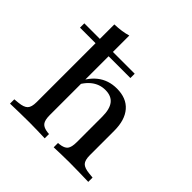

<svg xmlns="http://www.w3.org/2000/svg" viewBox="-166 -773 915 915"><g transform="rotate(45 291.5 -315.5)"><path d="M156.5 -2.4Q119.4 -2.4 89.5 -1.6Q59.7 -0.8 27.4 0V-29L53.2 -31.5Q86.3 -34.7 99.2 -48Q112.1 -61.3 112.1 -95.2V-207.3H200V-95.2Q200 -61.3 211.3 -47.2Q222.6 -33.1 251.6 -29.8L261.3 -29V0Q234.7 -0.8 210.1 -1.6Q185.5 -2.4 156.5 -2.4ZM382.3 -207.3V-266.9Q382.3 -317.7 362.9 -342.7Q343.5 -367.7 303.2 -367.7Q262.9 -367.7 231.5 -341.9Q200 -316.1 177.4 -262.9L171.8 -278.2Q197.6 -346 238.7 -378.6Q279.8 -411.3 337.1 -411.3Q401.6 -411.3 435.9 -371.8Q470.2 -332.3 470.2 -259.7V-207.3ZM426.6 -2.4Q396.8 -2.4 372.6 -1.6Q348.4 -0.8 321.8 0V-29L330.6 -29.8Q360.5 -33.1 371.4 -47.2Q382.3 -61.3 382.3 -95.2V-207.3H470.2V-95.2Q470.2 -61.3 483.1 -48Q496 -34.7 529.8 -31.5L554.8 -29V0Q522.6 -0.8 493.1 -1.6Q463.7 -2.4 426.6 -2.4ZM112.1 -207.3V-618.5Q137.9 -619.4 159.7 -622.6Q181.5 -625.8 200 -631.5V-207.3ZM7.3 -491.9V-521H346.8V-491.9Z"/></g></svg>

Font: Playfair 5pt SemiExpanded Light Medium
Style: Regular
Weight: 500
Version: Version 2.203